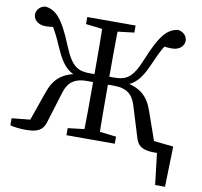

<svg xmlns="http://www.w3.org/2000/svg" viewBox="-92 -785 1128 1072"><g transform="rotate(10 472.0 -249.5)"><path d="M775 0H885L829 -40L856 188H912L918 -41L775 -56V0ZM320 0H594V-40L467 -55H447L320 -40V0ZM320 -630 447 -615H467L594 -630V-670H320V-630ZM412 0H502C499 -103 499 -207 499 -318V-344C499 -465 499 -569 502 -670H412C415 -567 415 -463 415 -344V-318C415 -205 415 -101 412 0ZM713 -52C727 -5 759 10 823 10C853 10 894 6 912 0V-40L792 -52L814 -33L751 -213C723 -294 676 -346 543 -352L552 -325C629 -337 670 -362 717 -469C753 -551 772 -590 814 -636L730 -591C749 -585 784 -579 815 -579C863 -579 884 -609 884 -634C884 -659 864 -684 831 -687C776 -678 736 -645 673 -489C629 -380 593 -363 523 -363H457V-318H535C600 -318 639 -293 658 -231L713 -52ZM201 -52 256 -231C275 -293 314 -318 379 -318H457V-363H391C323 -363 286 -379 241 -489C178 -645 138 -678 83 -687C50 -684 30 -659 30 -634C30 -609 51 -579 99 -579C130 -579 165 -585 184 -591L100 -636C142 -590 161 -551 197 -469C244 -362 285 -337 362 -325L371 -352C238 -346 191 -294 163 -213L100 -33L122 -52L2 -40V0C20 6 61 10 91 10C155 10 187 -5 201 -52Z"/></g></svg>

Font: Source Serif Variable
Style: Regular
Weight: 389
Designer: Frank Grießhammer
Foundry: Adobe Systems Incorporated
Version: Version 3.001;hotconv 1.0.111;makeotfexe 2.5.65597